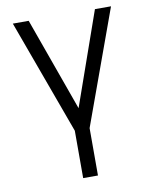

<svg xmlns="http://www.w3.org/2000/svg" viewBox="-85 -611 699 882"><g transform="rotate(-10 265.0 -170.5)"><path d="M266 -113 419 -548H494L300 -14V207H231V-14L36 -548H110Z"/></g></svg>

Font: Sinter Normal
Style: Regular
Weight: 350
Foundry: Adobe & rsms
Version: Version 1.000